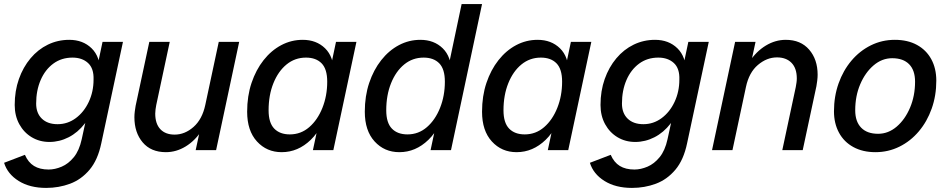

<svg xmlns="http://www.w3.org/2000/svg" viewBox="-51 -735 4651 940"><path d="M175 185Q95 185 40.5 151Q-14 117 -31 62L71 23Q87 60 115.5 77.5Q144 95 187 95Q218 95 251 81Q284 67 310.5 34.5Q337 2 349 -53L374 -168L410 -265L425 -407L451 -530H551L445 -34Q428 48 387.5 96Q347 144 292 164.5Q237 185 175 185ZM191 -40Q143 -40 104.5 -63Q66 -86 43.5 -127Q21 -168 21 -221Q21 -290 41.5 -348Q62 -406 98.5 -449.5Q135 -493 183.5 -516.5Q232 -540 288 -540Q355 -540 397.5 -498.5Q440 -457 440 -380L413 -236Q398 -174 364 -130Q330 -86 285 -63Q240 -40 191 -40ZM231 -127Q280 -127 320 -156.5Q360 -186 383.5 -236Q407 -286 407 -345Q409 -400 380 -426.5Q351 -453 304 -453Q250 -453 210 -423.5Q170 -394 148 -343Q126 -292 126 -228Q126 -181 154 -154Q182 -127 231 -127Z M761 10Q688 10 647.5 -38Q607 -86 607 -161Q607 -175 609 -190.5Q611 -206 613 -217L680 -530H780L714 -221Q712 -210 710.5 -199.5Q709 -189 709 -179Q709 -129 734 -102.5Q759 -76 804 -76Q854 -76 896.5 -113.5Q939 -151 954 -221L1020 -530H1120L1007 0H907L944 -172L987 -221Q972 -150 938 -98Q904 -46 858 -18Q812 10 761 10Z M1328 10Q1255 10 1207 -42.5Q1159 -95 1159 -188Q1159 -265 1180.5 -329Q1202 -393 1239.5 -440.5Q1277 -488 1326 -514Q1375 -540 1431 -540Q1498 -540 1540.5 -498.5Q1583 -457 1583 -380L1556 -221Q1533 -111 1470.5 -50.5Q1408 10 1328 10ZM1368 -77Q1422 -77 1463 -112.5Q1504 -148 1527.5 -207Q1551 -266 1551 -335Q1551 -397 1523.5 -425Q1496 -453 1447 -453Q1393 -453 1352 -419.5Q1311 -386 1287.5 -327.5Q1264 -269 1264 -195Q1264 -134 1291.5 -105.5Q1319 -77 1368 -77ZM1481 0 1507 -122 1553 -265 1568 -407 1594 -530H1694L1581 0Z M1904 10Q1831 10 1783 -42.5Q1735 -95 1735 -188Q1735 -265 1756.5 -329Q1778 -393 1815.5 -440.5Q1853 -488 1902 -514Q1951 -540 2007 -540Q2074 -540 2116.5 -498.5Q2159 -457 2159 -380L2132 -221Q2109 -111 2046.5 -50.5Q1984 10 1904 10ZM1944 -77Q1998 -77 2039 -112.5Q2080 -148 2103.5 -207Q2127 -266 2127 -335Q2127 -397 2099.5 -425Q2072 -453 2023 -453Q1969 -453 1928 -419.5Q1887 -386 1863.5 -327.5Q1840 -269 1840 -195Q1840 -134 1867.5 -105.5Q1895 -77 1944 -77ZM2057 0 2083 -122 2129 -265 2144 -407 2209 -715H2309L2157 0Z M2478 10Q2405 10 2357 -42.5Q2309 -95 2309 -188Q2309 -265 2330.5 -329Q2352 -393 2389.5 -440.5Q2427 -488 2476 -514Q2525 -540 2581 -540Q2648 -540 2690.5 -498.5Q2733 -457 2733 -380L2706 -221Q2683 -111 2620.5 -50.5Q2558 10 2478 10ZM2518 -77Q2572 -77 2613 -112.5Q2654 -148 2677.5 -207Q2701 -266 2701 -335Q2701 -397 2673.5 -425Q2646 -453 2597 -453Q2543 -453 2502 -419.5Q2461 -386 2437.5 -327.5Q2414 -269 2414 -195Q2414 -134 2441.5 -105.5Q2469 -77 2518 -77ZM2631 0 2657 -122 2703 -265 2718 -407 2744 -530H2844L2731 0Z M3043 185Q2963 185 2908.5 151Q2854 117 2837 62L2939 23Q2955 60 2983.5 77.5Q3012 95 3055 95Q3086 95 3119 81Q3152 67 3178.5 34.5Q3205 2 3217 -53L3242 -168L3278 -265L3293 -407L3319 -530H3419L3313 -34Q3296 48 3255.5 96Q3215 144 3160 164.5Q3105 185 3043 185ZM3059 -40Q3011 -40 2972.5 -63Q2934 -86 2911.5 -127Q2889 -168 2889 -221Q2889 -290 2909.5 -348Q2930 -406 2966.5 -449.5Q3003 -493 3051.5 -516.5Q3100 -540 3156 -540Q3223 -540 3265.5 -498.5Q3308 -457 3308 -380L3281 -236Q3266 -174 3232 -130Q3198 -86 3153 -63Q3108 -40 3059 -40ZM3099 -127Q3148 -127 3188 -156.5Q3228 -186 3251.5 -236Q3275 -286 3275 -345Q3277 -400 3248 -426.5Q3219 -453 3172 -453Q3118 -453 3078 -423.5Q3038 -394 3016 -343Q2994 -292 2994 -228Q2994 -181 3022 -154Q3050 -127 3099 -127Z M3435 0 3548 -530H3648L3611 -358L3568 -309Q3583 -380 3617.5 -432Q3652 -484 3698.5 -512Q3745 -540 3796 -540Q3869 -540 3910.5 -492Q3952 -444 3952 -369Q3952 -356 3950 -340Q3948 -324 3946 -313L3879 0H3779L3845 -309Q3847 -320 3848.5 -330.5Q3850 -341 3850 -351Q3850 -401 3824 -427.5Q3798 -454 3753 -454Q3703 -454 3659.5 -417Q3616 -380 3601 -309L3535 0Z M4235 10Q4173 10 4127 -15Q4081 -40 4056.5 -85.5Q4032 -131 4032 -190Q4032 -263 4054.5 -326.5Q4077 -390 4117.5 -438Q4158 -486 4212.5 -513Q4267 -540 4330 -540Q4393 -540 4438.5 -515Q4484 -490 4508.5 -445Q4533 -400 4533 -340Q4533 -267 4510.5 -203.5Q4488 -140 4447.5 -92Q4407 -44 4352.5 -17Q4298 10 4235 10ZM4248 -80Q4298 -80 4339 -115Q4380 -150 4404.5 -208Q4429 -266 4429 -335Q4429 -391 4400 -420.5Q4371 -450 4317 -450Q4267 -450 4226 -415Q4185 -380 4160.5 -322.5Q4136 -265 4136 -195Q4136 -140 4165 -110Q4194 -80 4248 -80Z"/></svg>

Font: Radio Canada Big
Style: Italic
Weight: 400
Italic angle: -12°
Designer: Étienne Aubert Bonn
Foundry: Coppers and Brasses
Version: Version 1.001